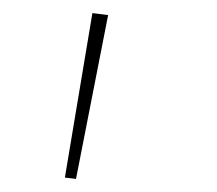

<svg xmlns="http://www.w3.org/2000/svg" viewBox="-20 -157 331 293"><path d="M79 114 121 -137 145 -134 96 116Z"/></svg>

Font: FiraGO Thin
Style: Italic
Weight: 100
Italic angle: -8°
Designer: bBox Type GmbH
Foundry: bBox Type GmbH
Version: Version 1.001